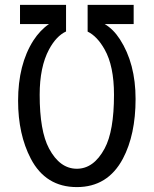

<svg xmlns="http://www.w3.org/2000/svg" viewBox="-20 -762 626 782"><path d="M524.4 -742.2V-664.1H406.2Q441.4 -643.6 468.3 -602.1Q532.2 -503.4 532.2 -358.9Q532.2 -213.4 480.5 -115.7Q418.9 0 293 0Q166 0 105.5 -115.7Q53.7 -214.8 53.7 -351.6Q53.7 -499 115.7 -596.7Q143.6 -639.6 179.7 -664.1H61.5V-742.2H249V-633.8Q209 -615.2 179.7 -560.5Q141.6 -489.3 141.6 -376Q141.6 -228.5 179.7 -157.2Q223.6 -74.7 293 -74.7Q361.8 -74.7 406.2 -157.2Q444.3 -228 444.3 -376Q444.3 -493.2 406.2 -560.5Q376 -614.3 336.9 -633.3V-742.2Z"/></svg>

Font: Consola Mono
Style: Book
Weight: 400
Monospace: yes
Version: Version 2.001